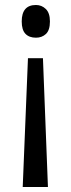

<svg xmlns="http://www.w3.org/2000/svg" viewBox="-20 -614 285 769"><path d="M180 -528Q180 -493 164 -478Q148 -463 124 -463Q97 -463 82 -478.5Q67 -494 67 -528Q67 -594 124 -594Q147 -594 163.5 -578Q180 -562 180 -528ZM92 -381H152L172 135H71Z"/></svg>

Font: Noto Sans Tamil UI Condensed
Style: Regular
Weight: 400
Width: 3
Designer: Jelle Bosma - Monotype Design Team
Foundry: Monotype Imaging Inc.
Version: Version 2.004; ttfautohint (v1.8.4.7-5d5b)